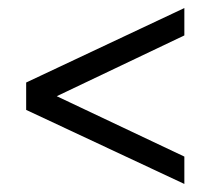

<svg xmlns="http://www.w3.org/2000/svg" viewBox="-20 -536 523 477"><path d="M438 -79 45 -263V-331L438 -516V-448L121 -297L438 -147Z"/></svg>

Font: Georama
Style: Regular
Weight: 400
Designer: Jean-Baptiste Levee
Foundry: Production Type
Version: Version 1.000